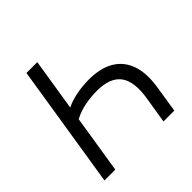

<svg xmlns="http://www.w3.org/2000/svg" viewBox="-179 -869 1032 1032"><g transform="rotate(-45 337.5 -352.5)"><path d="M48.6 0 160.6 -705H243L195.8 -407.2Q230.1 -424.9 277.9 -434Q325.7 -443.1 373 -443.1Q460.5 -443.1 516.9 -409.7Q573.3 -376.3 595.9 -311.7Q618.5 -247 603.5 -151.6L579.6 0H497.1L521.1 -148Q540.2 -263.3 500.1 -316.5Q460.1 -369.7 361.3 -369.7Q316.8 -369.7 270.4 -361.1Q224 -352.4 183.6 -330.7L131 0Z"/></g></svg>

Font: Nunito Sans 12pt ExtraLight
Style: Italic
Weight: 200
Italic angle: -9°
Designer: Vernon Adams
Foundry: Vernon Adams
Version: Version 3.101;gftools[0.9.27]